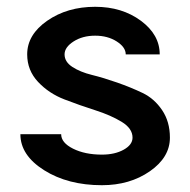

<svg xmlns="http://www.w3.org/2000/svg" viewBox="-20 -535 560 565"><path d="M260 -515Q339 -515 394.5 -474Q450 -433 450 -375H350Q350 -396 323.5 -413Q297 -430 260 -430Q223 -430 196.5 -413Q170 -396 170 -375Q170 -353 193 -338Q216 -323 250.5 -314.5Q285 -306 325 -292Q365 -278 399.5 -261.5Q434 -245 457 -211Q480 -177 480 -130Q480 -72 421 -31Q362 10 280 10Q180 10 110 -34Q40 -78 40 -140H160Q160 -115 195 -97.5Q230 -80 280 -80Q318 -80 344 -94.5Q370 -109 370 -130Q370 -157 338 -176.5Q306 -196 260.5 -210.5Q215 -225 169.5 -242.5Q124 -260 92 -294Q60 -328 60 -375Q60 -433 119 -474Q178 -515 260 -515Z"/></svg>

Font: Laverick
Style: Regular
Weight: 400
Designer: Daniel Pimley
Foundry: Daniel Pimley
Version: Version 1.000;PS 001.001;hotconv 1.0.56